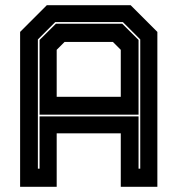

<svg xmlns="http://www.w3.org/2000/svg" viewBox="-20 -720 684 740"><path d="M57.5 0V-597L160.5 -700H483.5L586.5 -597V0H445.5V-206H198.5V0ZM126 -70H132.5V-271.5H514V-70H520.5V-568L453.5 -635H193L126 -568ZM198.5 -347H445.5V-528L415 -558.5H229L198.5 -528ZM132.5 -278V-566L195.5 -628.5H451L514 -566V-278Z"/></svg>

Font: Tourney Thin ExtraBold
Style: Regular
Weight: 800
Version: Version 1.015